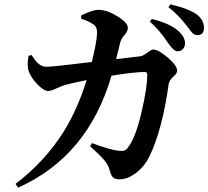

<svg xmlns="http://www.w3.org/2000/svg" viewBox="-20 -813 955 880"><path d="M63 47 51 30Q187 -74 272 -210Q336 -313 377 -446Q295 -429 270 -421Q259 -417 241 -409Q215 -396 201 -396Q180 -396 150 -428Q123 -457 112.5 -484Q102 -511 111 -557L124 -561Q143 -533 154 -523Q172 -507 193 -507Q225 -507 401 -529Q424 -623 425 -663Q425 -690 410 -700Q386 -717 352 -727V-742Q355 -743 360 -746Q408 -768 431 -768Q470 -768 518 -738.5Q566 -709 566 -685Q566 -670 551 -653Q535 -635 530 -615Q528 -606 523 -585Q516 -558 512 -542L623 -555Q636 -557 656 -572Q673 -586 683 -586Q705 -586 748 -550Q792 -512 792 -489Q792 -477 776 -463Q756 -446 753 -427Q724 -219 665 -96Q644 -53 607 -23Q566 9 527 9Q506 9 497 -1Q488 -10 482 -35Q476 -58 456 -81Q441 -99 393 -143L402 -157Q488 -125 524 -122Q542 -120 551 -123.5Q560 -127 568 -139Q604 -187 631 -309Q655 -413 655 -471Q655 -483 644 -483Q595 -483 491 -466Q383 -96 63 47ZM794 -578Q776 -578 751 -615Q713 -673 667 -714L676 -726Q762 -705 801 -668Q828 -642 828 -614Q828 -599 818.5 -588.5Q809 -578 794 -578ZM884 -652Q873 -652 863 -661Q857 -667 843 -685Q840 -690 838 -692Q835 -695 830 -702Q795 -747 752 -780L761 -793Q847 -773 883 -746Q915 -720 915 -686Q915 -652 884 -652Z"/></svg>

Font: GenRyuMin TW B
Style: Regular
Weight: 700
Version: Version 1.501;PS 1;hotconv 16.6.51;makeotf.lib2.5.65220